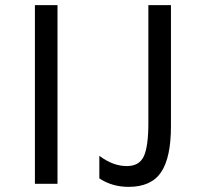

<svg xmlns="http://www.w3.org/2000/svg" viewBox="-20 -716 800 748"><path d="M116 -696H204V0H116ZM367 -21V-109Q420 -69 474 -69Q523 -69 540.5 -107.5Q558 -146 558 -237V-696H646V-224Q646 -102 607.5 -45Q569 12 481 12Q417 12 367 -21Z"/></svg>

Font: AmikoRegular
Style: Regular
Weight: 400
Designer: Pablo Impallari, Rodrigo Fuenzalida, Andres Torresi
Foundry: Impallari Type
Version: Version 1.000; ttfautohint (v1.3)